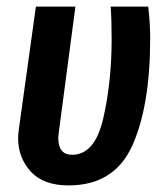

<svg xmlns="http://www.w3.org/2000/svg" viewBox="-20 -549 507 583"><path d="M436 -432Q436 -227 381.5 -106.5Q327 14 188 14Q112 14 73.5 -28Q35 -70 35 -130Q35 -139 37 -155L89 -529H209L159 -151Q157 -135 157 -130Q157 -79 199 -79Q268 -79 293.5 -189.5Q319 -300 319 -431Q319 -489 316 -529H430Q436 -481 436 -432Z"/></svg>

Font: Fira Sans Extra Condensed Medium
Style: Italic
Weight: 500
Width: 3
Italic angle: -8°
Designer: Carrois Corporate & Edenspiekermann AG
Foundry: Carrois Corporate GbR & Edenspiekermann AG
Version: Version 4.203